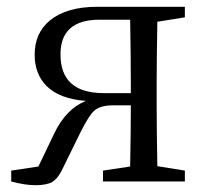

<svg xmlns="http://www.w3.org/2000/svg" viewBox="-20 -534 613 565"><path d="M84 11Q54 11 13 0V-32L93 -44L139 -140Q174 -214 233 -237Q154 -243 116 -282Q82 -317 82 -373Q82 -437 127 -474Q176 -514 266 -514H524V-483L443 -470Q441 -360 441 -286V-228Q441 -155 443 -45L524 -32V0H283V-32L363 -44Q365 -148 365 -224H312Q274 -224 256 -207Q242 -194 218 -147L160 -29Q148 -7 133 2Q116 11 84 11ZM285 -260H365V-286Q365 -366 363 -476H273Q158 -476 158 -374Q158 -260 285 -260Z"/></svg>

Font: GenRyuMin TW R
Style: Regular
Weight: 400
Version: Version 1.501;PS 1;hotconv 16.6.51;makeotf.lib2.5.65220